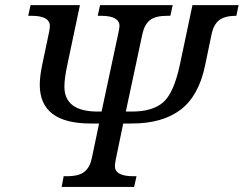

<svg xmlns="http://www.w3.org/2000/svg" viewBox="-20 -734 957 754"><path d="M658.2 -713.9 648.9 -671.9H636.2Q589.4 -671.9 568.1 -654.3Q546.9 -636.7 539.1 -600.1L474.1 -295.9H498Q578.6 -295.9 620.4 -331.8Q662.1 -367.7 686 -478L735.8 -713.9H917L908.2 -671.9Q861.3 -671.9 839.8 -654.1Q818.4 -636.2 811 -600.1L785.2 -476.1Q760.3 -356.9 689 -303Q617.7 -249 498 -249H463.9L435.1 -109.9Q431.2 -90.8 431.2 -82Q431.2 -42 502.9 -42H516.1L506.8 0H222.2L230 -42H243.2Q290.5 -42 312 -59.8Q333.5 -77.6 340.8 -113.8L369.1 -249H335.9Q136.2 -249 136.2 -400.9Q136.2 -432.1 145 -476.1L171.9 -604Q175.8 -622.6 175.8 -631.8Q175.8 -671.9 104 -671.9H90.8L100.1 -713.9H293.9L244.1 -478Q232.9 -424.8 232.9 -394Q232.9 -295.9 363.8 -295.9H378.9L444.8 -604Q449.2 -624.5 449.2 -631.8Q449.2 -671.9 377 -671.9H363.8L373 -713.9Z"/></svg>

Font: Droid Serif
Style: Italic
Weight: 400
Italic angle: -12°
Designer: Monotype Design team
Foundry: Monotype Imaging Inc.
Version: Version 1.03